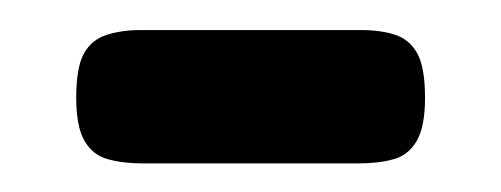

<svg xmlns="http://www.w3.org/2000/svg" viewBox="-20 -584 342 131"><path d="M77.8 -472.5Q63.8 -472.5 53.5 -475.4Q43.2 -478.2 37.6 -488Q32 -497.8 32 -517.2Q32 -537.8 37.2 -547.4Q42.5 -557 52.8 -560.2Q63 -563.5 76 -563.5H226Q240 -563.5 249.8 -560.2Q259.5 -557 264.8 -547.4Q270 -537.8 270 -517.2Q270 -497.8 264.4 -488Q258.8 -478.2 248.6 -475.4Q238.5 -472.5 224.2 -472.5Z"/></svg>

Font: Fredoka Light
Style: Regular
Weight: 300
Designer: Ben Nathan
Foundry: Milena B. Brandão, Ben Nathan
Version: Version 2.001